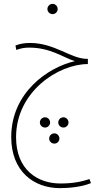

<svg xmlns="http://www.w3.org/2000/svg" viewBox="-20 -578 540 992"><path d="M252 -505C266 -505 278 -517 278 -531C278 -546 266 -558 252 -558C237 -558 225 -546 225 -531C225 -517 237 -505 252 -505ZM290 394C336 394 402 388 450 368L442 347C399 362 352 370 292 370C174 370 63 299 63 131C63 -105 282 -247 434 -247V-274H429C346 -274 263 -356 135 -356C114 -356 88 -354 60 -343L64 -320C91 -329 105 -332 132 -332C241 -332 308 -280 367 -262C229 -231 38 -100 38 130C38 307 154 394 290 394ZM213 81C227 81 239 69 239 55C239 40 227 28 213 28C198 28 186 40 186 55C186 69 198 81 213 81ZM308 81C322 81 334 69 334 55C334 40 322 28 308 28C293 28 281 40 281 55C281 69 293 81 308 81ZM261 164C275 164 287 152 287 138C287 123 275 111 261 111C246 111 234 123 234 138C234 152 246 164 261 164Z"/></svg>

Font: Noto Sans Arabic ExtCond Thin
Style: Regular
Weight: 100
Width: 2
Designer: Monotype Design Team, Nadine Chahine, Nizar Qandah and Khaled Hosny
Foundry: Monotype Imaging Inc.
Version: Version 2.012